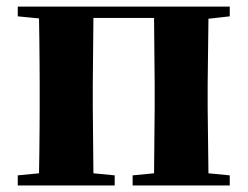

<svg xmlns="http://www.w3.org/2000/svg" viewBox="-20 -566 756 586"><path d="M34.2 -516.1V-545.9H681.2V-516.1L616.2 -508.8L613.8 -308.1V-237.8L616.2 -37.1L681.2 -30.8V0H384.8V-30.8L450.2 -37.1L452.1 -237.8V-308.1L450.2 -511.2H265.1L263.2 -308.1V-237.8L265.1 -37.1L330.1 -30.8V0H34.2V-30.8L99.1 -37.1Q99.6 -65.9 100.1 -102.1Q100.6 -138.2 100.8 -174.1Q101.1 -210 101.1 -237.8V-308.1Q101.1 -335.9 100.8 -371.8Q100.6 -407.7 100.1 -444.1Q99.6 -480.5 99.1 -509.8Z"/></svg>

Font: Source Han Serif TW Heavy
Style: Regular
Weight: 900
Designer: Ryoko NISHIZUKA Ë•øÂ°öÊ∂ºÂ≠ê (kana & ideographs); Frank Grie√ühammer (Latin, Greek & Cyrillic); Wenlong ZHANG Âº†ÊñáÈæô 
Foundry: Adobe
Version: Version 2.003;hotconv 1.1.1;makeotfexe 2.6.0